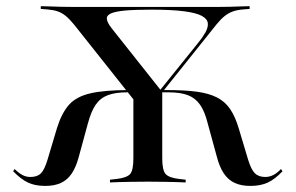

<svg xmlns="http://www.w3.org/2000/svg" viewBox="-20 -591 958 622"><path d="M439.5 -234.7 219.4 -512.1Q204.8 -529.8 192.3 -539.9Q179.8 -550 166.1 -554.4Q152.4 -558.9 133.1 -560.5L112.1 -562.1V-571Q125 -571 141.5 -570.2Q158.1 -569.4 178.2 -569Q198.4 -568.5 221 -568.5H222.6H677.4H679.8Q703.2 -568.5 723 -569Q742.7 -569.4 759.7 -570.2Q776.6 -571 788.7 -571V-562.1L767.7 -560.5Q748.4 -558.9 734.7 -554Q721 -549.2 708.5 -539.5Q696 -529.8 681.5 -512.1L459.7 -234.7ZM126.6 11.3Q93.5 11.3 70.6 0.4Q47.6 -10.5 22.6 -36.3L27.4 -43.5Q40.3 -30.6 52.4 -24.2Q64.5 -17.7 78.2 -17.7Q100.8 -17.7 112.5 -29.4Q124.2 -41.1 133.9 -73.4L164.5 -175.8Q179.8 -225 203.6 -251.6Q227.4 -278.2 273 -288.7Q318.5 -299.2 396 -299.2H428.2L433.1 -291.9H391.9Q354 -291.9 329.4 -282.7Q304.8 -273.4 289.9 -251.6Q275 -229.8 264.5 -190.3L235.5 -83.9Q226.6 -50 212.5 -29Q198.4 -8.1 177.4 1.6Q156.5 11.3 126.6 11.3ZM451.6 -2.4Q428.2 -2.4 407.7 -2Q387.1 -1.6 369.4 -1.2Q351.6 -0.8 336.3 0V-8.9L358.1 -11.3Q391.9 -15.3 402 -27.8Q412.1 -40.3 412.1 -78.2V-301.6L478.2 -262.9L505.6 -299.2V-78.2Q505.6 -40.3 516.1 -27.8Q526.6 -15.3 559.7 -11.3L581.5 -8.9V0Q566.1 -0.8 548.4 -1.2Q530.6 -1.6 510.5 -2Q490.3 -2.4 466.9 -2.4H458.1ZM791.1 11.3Q761.3 11.3 740.3 1.6Q719.4 -8.1 705.2 -29Q691.1 -50 682.3 -83.9L653.2 -190.3Q643.5 -229.8 628.2 -251.6Q612.9 -273.4 588.7 -282.7Q564.5 -291.9 525.8 -291.9H491.1L497.6 -299.2H521.8Q578.2 -299.2 617.3 -294Q656.5 -288.7 682.7 -275.4Q708.9 -262.1 725.4 -237.9Q741.9 -213.7 753.2 -175.8L783.9 -73.4Q793.5 -41.9 805.6 -29.8Q817.7 -17.7 839.5 -17.7Q853.2 -17.7 865.7 -24.2Q878.2 -30.6 890.3 -43.5L895.2 -36.3Q871 -10.5 847.6 0.4Q824.2 11.3 791.1 11.3ZM483.1 -279.8 620.2 -450Q635.5 -468.5 645.2 -485.5Q654.8 -502.4 653.2 -516.1Q651.6 -529.8 633.9 -539.5Q616.1 -549.2 576.6 -554.4Q537.1 -559.7 470.2 -559.7Q417.7 -559.7 385.9 -556.9Q354 -554 339.5 -547.6Q325 -541.1 326.2 -529.4Q327.4 -517.7 341.9 -499.2L502.4 -296.8Z"/></svg>

Font: Playfair 144pt SemiExpanded Medium
Style: Regular
Weight: 500
Width: 6
Designer: Claus Eggers Sørensen
Foundry: Claus Eggers Sørensen
Version: Version 2.203